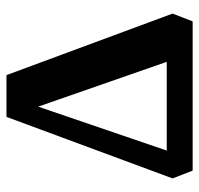

<svg xmlns="http://www.w3.org/2000/svg" viewBox="-31 -584 615 593"><g transform="rotate(-90 276.5 -287.5)"><path d="M46 0 22 -62 212 -575H341L531 -62L507 0ZM108 -80H382L228 -522H259Z"/></g></svg>

Font: Rasa
Style: Regular
Weight: 400
Designer: Anna Giedrys (Yrsa+Rasa design), David Brezina (Yrsa art-direction, Rasa art-direction, design)
Foundry: Rosetta Type Foundry
Version: Version 2.004